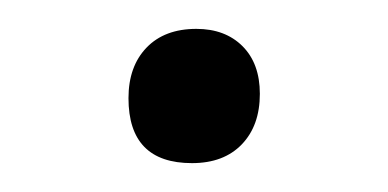

<svg xmlns="http://www.w3.org/2000/svg" viewBox="-20 -373 269 133"><path d="M116 -353Q136 -353 148 -341Q160 -329 160 -308Q160 -286 147.5 -273Q135 -260 113 -260Q69 -260 69 -305Q69 -327 81.5 -340Q94 -353 116 -353Z"/></svg>

Font: Alegreya Sans SC
Style: Regular
Weight: 400
Designer: Juan Pablo del Peral
Foundry: Huerta Tipografica
Version: Version 2.007